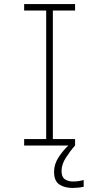

<svg xmlns="http://www.w3.org/2000/svg" viewBox="-20 -720 490 950"><path d="M99.5 0V-32H208.5V-668H99.5V-700H351.5V-668H241.5V-32H351.5V0ZM394 170.5V204.5Q365.5 210 340 210Q299 210 273.2 192.5Q247.5 175 247.5 130Q247.5 92 270.5 57.2Q293.5 22.5 318.5 0H351.5Q328 26 306.2 59.8Q284.5 93.5 284.5 126Q284.5 155.5 300.8 166.8Q317 178 341.5 178Q369 178 394 170.5Z"/></svg>

Font: Trispace Condensed Thin
Style: Regular
Weight: 100
Width: 3
Designer: Tyler Finck
Foundry: Etcetera Type Company
Version: Version 1.210; ttfautohint (v1.8.3)